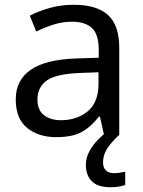

<svg xmlns="http://www.w3.org/2000/svg" viewBox="-20 -565 601 805"><path d="M288 -545Q386 -545 433 -502Q480 -459 480 -365V0H416L399 -76H395Q360 -32 321.5 -11Q283 10 215 10Q142 10 94 -28.5Q46 -67 46 -149Q46 -229 109 -272.5Q172 -316 303 -320L394 -323V-355Q394 -422 365 -448Q336 -474 283 -474Q241 -474 203 -461.5Q165 -449 132 -433L105 -499Q140 -518 188 -531.5Q236 -545 288 -545ZM314 -259Q214 -255 175.5 -227Q137 -199 137 -148Q137 -103 164.5 -82Q192 -61 235 -61Q303 -61 348 -98.5Q393 -136 393 -214V-262ZM412 116Q412 138 424 149.5Q436 161 457 161Q474 161 485.5 158.5Q497 156 505 155V211Q491 215 477 217.5Q463 220 443 220Q390 220 365 195Q340 170 340 126Q340 97 354.5 70Q369 43 390.5 21Q412 -1 432 -15L480 0Q446 32 429 58.5Q412 85 412 116Z"/></svg>

Font: Noto Sans Bamum
Style: Regular
Weight: 400
Designer: Monotype Design Team
Foundry: Monotype Imaging Inc.
Version: Version 2.001